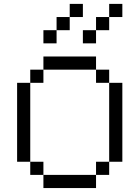

<svg xmlns="http://www.w3.org/2000/svg" viewBox="-20 -953 707 973"><path d="M600 -933.3V-866.7H533.3V-933.3ZM600 -133.3H533.3V-533.3H600ZM133.3 -133.3H66.7V-533.3H133.3ZM133.3 -66.7V-133.3H200V-66.7ZM133.3 -533.3V-600H200V-533.3ZM266.7 -800V-733.3H200V-800ZM266.7 -866.7H333.3V-800H266.7ZM400 -733.3V-800H466.7V-733.3ZM400 -933.3V-866.7H333.3V-933.3ZM533.3 -133.3V-66.7H466.7V-133.3ZM533.3 -600V-533.3H466.7V-600ZM533.3 -800H466.7V-866.7H533.3ZM200 -66.7H466.7V0H200ZM200 -600V-666.7H466.7V-600Z"/></svg>

Font: Galmuri14 Regular
Style: Regular
Weight: 400
Designer: Lee Minseo (quiple)
Version: Version 2.399;hotconv 1.1.1;makeotfexe 2.6.0 DEVELOPMENT